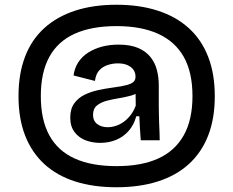

<svg xmlns="http://www.w3.org/2000/svg" viewBox="-20 -678 983 809"><path d="M471 111Q373 111 296.5 86.5Q220 62 167 13.5Q114 -35 86 -106.5Q58 -178 58 -273Q58 -367 85.5 -439Q113 -511 166.5 -559.5Q220 -608 296.5 -633Q373 -658 471 -658Q568 -658 645 -633Q722 -608 775.5 -559.5Q829 -511 857 -439Q885 -367 885 -273Q885 -178 857 -106.5Q829 -35 775.5 13.5Q722 62 645 86.5Q568 111 471 111ZM471 22Q576 22 646.5 -10Q717 -42 754 -107.5Q791 -173 791 -273Q791 -373 754.5 -438Q718 -503 646.5 -535.5Q575 -568 471 -568Q366 -568 295 -536Q224 -504 188 -438.5Q152 -373 152 -273Q152 -173 188 -107.5Q224 -42 295 -10Q366 22 471 22ZM433 -142Q450 -142 467.5 -147.5Q485 -153 500.5 -164Q516 -175 529.5 -192Q543 -209 552 -233L551 -300L570 -297Q557 -282 533.5 -275.5Q510 -269 482.5 -264.5Q455 -260 430 -253.5Q405 -247 388.5 -233.5Q372 -220 372 -194Q372 -169 389.5 -155.5Q407 -142 433 -142ZM402 -76Q370 -76 341.5 -86.5Q313 -97 294.5 -121Q276 -145 276 -182Q276 -219 292.5 -242Q309 -265 335 -278Q361 -291 392.5 -298Q424 -305 455 -309Q493 -314 513.5 -319.5Q534 -325 542.5 -333Q551 -341 551 -355Q551 -371 543 -383Q535 -395 518.5 -403Q502 -411 476 -411Q456 -411 435 -404.5Q414 -398 399 -382.5Q384 -367 380 -337L290 -360Q294 -392 310.5 -416.5Q327 -441 352.5 -457Q378 -473 410 -481.5Q442 -490 479 -490Q530 -490 563 -475.5Q596 -461 615 -436.5Q634 -412 641.5 -381.5Q649 -351 649 -319V-234Q649 -216 649.5 -197.5Q650 -179 650.5 -160.5Q651 -142 652 -124Q653 -106 653 -87H573Q571 -114 569.5 -139Q568 -164 567 -188H554Q545 -153 523 -127.5Q501 -102 470 -89Q439 -76 402 -76Z"/></svg>

Font: Bricolage Grotesque 24pt Medium
Style: Regular
Weight: 500
Designer: Mathieu Triay
Foundry: Atelier Triay
Version: Version 1.001;gftools[0.9.33.dev8+g029e19f]